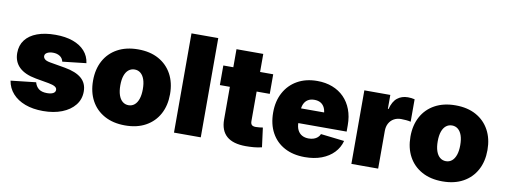

<svg xmlns="http://www.w3.org/2000/svg" viewBox="-60 -1052 3650 1386"><g transform="rotate(10 1764.5 -359.0)"><path d="M291.5 10.7Q216.8 10.7 159.7 -10.7Q102.5 -32.2 67.4 -71.5Q32.2 -110.8 23.4 -164.6L207.5 -185.1Q215.8 -154.8 237.3 -138.2Q258.8 -121.6 297.9 -121.6Q326.7 -121.6 342.8 -130.4Q358.9 -139.2 358.9 -155.8Q358.9 -170.4 344 -179.4Q329.1 -188.5 297.4 -194.3L200.7 -211.4Q118.7 -226.1 77.4 -266.1Q36.1 -306.2 36.1 -370.1Q36.1 -426.3 66.4 -465.8Q96.7 -505.4 152.6 -526.1Q208.5 -546.9 286.6 -546.9Q360.4 -546.9 414.8 -527.3Q469.2 -507.8 501.7 -471.4Q534.2 -435.1 541 -383.8L367.2 -364.3Q361.8 -390.1 340.8 -403.3Q319.8 -416.5 291.5 -416.5Q265.1 -416.5 248.3 -407.2Q231.4 -397.9 231.4 -381.8Q231.4 -369.6 242.2 -359.4Q252.9 -349.1 282.2 -343.8L393.1 -324.7Q476.1 -310.1 516.8 -274.4Q557.6 -238.8 557.6 -178.7Q557.6 -121.1 523.4 -78.6Q489.3 -36.1 429.4 -12.7Q369.6 10.7 291.5 10.7Z M892.6 10.3Q804.7 10.3 741.2 -24.7Q677.7 -59.6 643.8 -122.1Q609.9 -184.6 609.9 -268.6Q609.9 -352.1 643.8 -414.6Q677.7 -477.1 741.2 -512Q804.7 -546.9 892.6 -546.9Q980.5 -546.9 1043.5 -512Q1106.4 -477.1 1140.4 -414.6Q1174.3 -352.1 1174.3 -268.6Q1174.3 -184.6 1140.4 -122.1Q1106.4 -59.6 1043.5 -24.7Q980.5 10.3 892.6 10.3ZM892.6 -137.7Q917.5 -137.7 936 -153.1Q954.6 -168.5 964.6 -198Q974.6 -227.5 974.6 -269Q974.6 -311.5 964.6 -340.3Q954.6 -369.1 936 -384.3Q917.5 -399.4 892.6 -399.4Q867.2 -399.4 848.4 -384.3Q829.6 -369.1 819.6 -340.3Q809.6 -311.5 809.6 -269Q809.6 -227.5 819.6 -198Q829.6 -168.5 848.4 -153.1Q867.2 -137.7 892.6 -137.7Z M1446.8 -727.5V0H1250.5V-727.5Z M1882.8 -539.1V-395.5H1517.1V-539.1ZM1590.3 -671.4H1786.6V-178.2Q1786.6 -159.7 1795.4 -151.1Q1804.2 -142.6 1825.2 -142.6Q1835 -142.6 1852.5 -144.3Q1870.1 -146 1876 -147.5L1894.5 -5.9Q1865.2 1.5 1835.2 3.9Q1805.2 6.3 1777.3 6.3Q1683.6 6.3 1637 -34.4Q1590.3 -75.2 1590.3 -156.7Z M2210 10.3Q2124 10.3 2061.3 -23.4Q1998.5 -57.1 1964.4 -119.6Q1930.2 -182.1 1930.2 -268.6Q1930.2 -351.6 1964.4 -414.3Q1998.5 -477.1 2060.3 -512Q2122.1 -546.9 2205.6 -546.9Q2266.6 -546.9 2316.7 -527.6Q2366.7 -508.3 2402.3 -472.2Q2438 -436 2457.3 -385Q2476.6 -334 2476.6 -270.5V-223.6H1990.2V-331.5H2385.3L2293.9 -310.1Q2293.9 -341.8 2284.2 -363.8Q2274.4 -385.7 2255.4 -397.5Q2236.3 -409.2 2208 -409.2Q2180.2 -409.2 2161.1 -397.5Q2142.1 -385.7 2132.1 -363.8Q2122.1 -341.8 2122.1 -310.1V-230Q2122.1 -195.8 2133.5 -172.9Q2145 -149.9 2165.8 -138.4Q2186.5 -127 2214.8 -127Q2234.9 -127 2251.5 -132.6Q2268.1 -138.2 2279.8 -148.7Q2291.5 -159.2 2297.4 -173.8L2470.2 -153.8Q2457.5 -104.5 2422.1 -67.4Q2386.7 -30.3 2333 -10Q2279.3 10.3 2210 10.3Z M2550.8 0V-539.1H2741.2V-437H2746.1Q2760.7 -493.7 2792.5 -519Q2824.2 -544.4 2870.1 -544.4Q2882.8 -544.4 2895.3 -543Q2907.7 -541.5 2919.4 -538.6V-374Q2905.8 -377.9 2884.5 -379.6Q2863.3 -381.3 2847.7 -381.3Q2818.4 -381.3 2795.4 -368.2Q2772.5 -355 2759.8 -331.5Q2747.1 -308.1 2747.1 -275.9V0Z M3219.2 10.3Q3131.3 10.3 3067.9 -24.7Q3004.4 -59.6 2970.5 -122.1Q2936.5 -184.6 2936.5 -268.6Q2936.5 -352.1 2970.5 -414.6Q3004.4 -477.1 3067.9 -512Q3131.3 -546.9 3219.2 -546.9Q3307.1 -546.9 3370.1 -512Q3433.1 -477.1 3467 -414.6Q3501 -352.1 3501 -268.6Q3501 -184.6 3467 -122.1Q3433.1 -59.6 3370.1 -24.7Q3307.1 10.3 3219.2 10.3ZM3219.2 -137.7Q3244.1 -137.7 3262.7 -153.1Q3281.2 -168.5 3291.3 -198Q3301.3 -227.5 3301.3 -269Q3301.3 -311.5 3291.3 -340.3Q3281.2 -369.1 3262.7 -384.3Q3244.1 -399.4 3219.2 -399.4Q3193.8 -399.4 3175 -384.3Q3156.2 -369.1 3146.2 -340.3Q3136.2 -311.5 3136.2 -269Q3136.2 -227.5 3146.2 -198Q3156.2 -168.5 3175 -153.1Q3193.8 -137.7 3219.2 -137.7Z"/></g></svg>

Font: Inter 18pt Black
Style: Regular
Weight: 900
Designer: Rasmus Andersson
Foundry: rsms
Version: Version 4.001;git-66647c0bb